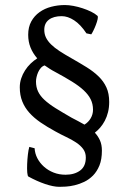

<svg xmlns="http://www.w3.org/2000/svg" viewBox="-20 -723 509 758"><path d="M262.7 -258.3Q275.4 -251.5 288.3 -244.9Q301.3 -238.3 313.5 -231Q329.1 -240.7 338.1 -256.1Q347.2 -271.5 347.2 -290Q347.2 -312.5 338.1 -330.8Q329.1 -349.1 310.5 -366.5Q292 -383.8 263.9 -401.1Q235.8 -418.5 197.8 -439Q186.5 -444.8 176.3 -451.4Q166 -458 156.2 -464.8Q147.5 -461.9 141.1 -454.6Q134.8 -447.3 130.6 -438Q126.5 -428.7 124.3 -418.9Q122.1 -409.2 122.1 -401.4Q122.1 -378.9 130.4 -361.6Q138.7 -344.2 155.8 -328.4Q172.9 -312.5 199.5 -295.9Q226.1 -279.3 262.7 -258.3ZM411.1 -320.3Q411.1 -298.8 406.5 -280.3Q401.9 -261.7 393.8 -246.3Q385.7 -231 375.5 -219.2Q365.2 -207.5 354.5 -199.2Q367.2 -185.5 374.8 -168.5Q382.3 -151.4 382.3 -128.4Q382.3 -93.8 372.6 -69.8Q362.8 -45.9 347.2 -30Q331.5 -14.2 312.5 -5.1Q293.5 3.9 274.9 8.3Q256.3 12.7 240 13.7Q223.6 14.6 214.4 14.6Q202.6 14.6 188.2 11.7Q173.8 8.8 158 3.4Q142.1 -2 125.2 -9.5Q108.4 -17.1 92.3 -25.9Q88.9 -27.3 87.6 -41.7Q86.4 -56.2 87.2 -75Q87.9 -93.8 90.1 -112.8Q92.3 -131.8 95.7 -143.1L116.7 -137.7Q117.7 -117.2 127.4 -98.4Q137.2 -79.6 153.6 -64.9Q169.9 -50.3 191.7 -41.7Q213.4 -33.2 238.8 -33.2Q273.9 -33.2 296.4 -49.8Q318.8 -66.4 318.8 -101.1Q318.8 -120.6 308.3 -134.8Q297.9 -148.9 280.5 -160.4Q263.2 -171.9 241.5 -182.1Q219.7 -192.4 197.8 -204.6Q165.5 -222.2 139.6 -240Q113.8 -257.8 95.7 -278.1Q77.6 -298.3 67.9 -322.8Q58.1 -347.2 58.1 -378.4Q58.1 -396.5 63.7 -413.3Q69.3 -430.2 78.9 -445.1Q88.4 -460 100.8 -471.9Q113.3 -483.9 127 -492.7Q109.9 -512.2 100.6 -535.2Q91.3 -558.1 91.3 -585.9Q91.3 -616.2 103.5 -638.4Q115.7 -660.6 136 -675Q156.2 -689.5 182.4 -696.3Q208.5 -703.1 236.3 -703.1Q251.5 -703.1 269.8 -699.7Q288.1 -696.3 305.9 -690.4Q323.7 -684.6 339.4 -677Q355 -669.4 364.7 -660.6Q367.7 -657.7 365.5 -647.5Q363.3 -637.2 358.6 -625Q354 -612.8 348.6 -602.1Q343.3 -591.3 340.3 -587.4L321.3 -591.3Q297.9 -626.5 272.7 -642.8Q247.6 -659.2 223.6 -659.2Q191.4 -659.2 173.1 -645.3Q154.8 -631.3 154.8 -605.5Q154.8 -588.4 161.6 -574.5Q168.5 -560.5 181.9 -547.4Q195.3 -534.2 215.6 -521Q235.8 -507.8 262.7 -492.7Q295.4 -474.1 322.5 -457.3Q349.6 -440.4 369.4 -421.1Q389.2 -401.9 400.1 -377.9Q411.1 -354 411.1 -320.3Z"/></svg>

Font: Gentium Plus Eur
Style: Regular
Weight: 400
Designer: J. Victor Gaultney, Annie Olsen, Iska Routamaa, Becca Hirsbrunner
Foundry: SIL International
Version: Version 5.000